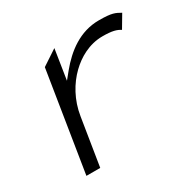

<svg xmlns="http://www.w3.org/2000/svg" viewBox="-105 -553 639 638"><g transform="rotate(-30 214.0 -233.5)"><path d="M54 -20H107L136 -201C145 -259 173 -307 207 -340C237 -369 280 -395 332 -395C369 -395 385 -390 399 -381L428 -430C408 -441 399 -447 348 -447C275 -447 220 -404 178 -353L156 -326L174 -441L115 -402Z"/></g></svg>

Font: Charger Sport
Style: ExLitExtObl
Weight: 200
Designer: Jasper
Foundry: Cannot Into Space Fonts
Version: Version 1.1